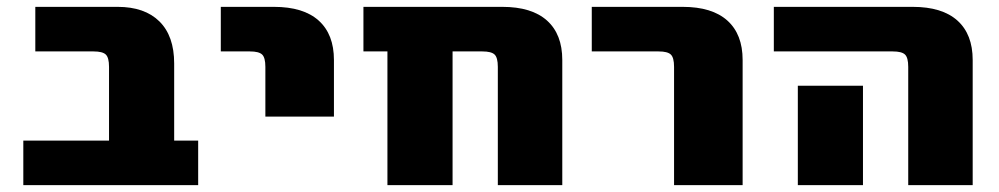

<svg xmlns="http://www.w3.org/2000/svg" viewBox="-20 -540 2915 560"><path d="M298 -345Q298 -372 288.5 -381Q279 -390 253 -390H83V-520H323Q402 -520 445 -477.5Q488 -435 488 -355V-130H558V0H48V-130H298Z M624 -390V-520H779Q865 -520 909.5 -480Q954 -440 954 -365V-200H754V-345Q754 -372 744.5 -381Q735 -390 709 -390Z M1432 -345Q1432 -372 1422.5 -381Q1413 -390 1387 -390H1300V0H1110V-390H1040V-520H1445Q1531 -520 1575.5 -480Q1620 -440 1620 -365V0H1432Z M1706 -390V-520H1971Q2057 -520 2101.5 -480Q2146 -440 2146 -365V0H1946V-345Q1946 -372 1936.5 -381Q1927 -390 1901 -390Z M2497 -290V-190V0H2307V-190V-290ZM2237 -390V-520H2642Q2728 -520 2772.5 -480Q2817 -440 2817 -365V0H2629V-345Q2629 -372 2619.5 -381Q2610 -390 2584 -390Z"/></svg>

Font: M PLUS 1p Black
Style: Regular
Weight: 900
Version: Version 1.061